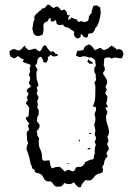

<svg xmlns="http://www.w3.org/2000/svg" viewBox="-20 -820 577 833"><path d="M365 -627Q374 -625 380.5 -617Q387 -609 392 -602Q398 -605 403.5 -608Q409 -611 416 -612L429 -603Q440 -604 448 -610Q456 -616 464 -622Q472 -618 478.5 -612.5Q485 -607 491 -602V-608Q501 -607 510 -602L516 -586Q514 -581 512.5 -576Q511 -571 508 -567Q491 -567 479 -571L464 -566L452 -572Q446 -568 437 -570L431 -563Q433 -556 431.5 -549.5Q430 -543 430 -536Q434 -531 434 -525.5Q434 -520 435 -515Q432 -512 429.5 -508.5Q427 -505 427 -500Q432 -492 438.5 -482Q445 -472 445 -463Q445 -457 441.5 -452Q438 -447 438 -441L444 -432Q437 -423 437 -414Q440 -410 443 -406Q446 -402 446 -397Q446 -385 441 -372L447 -357V-354H438V-350L446 -335Q446 -329 443 -324Q440 -319 440 -313Q440 -295 446.5 -277.5Q453 -260 453 -242L446 -226L451 -210L445 -196Q445 -191 448.5 -186Q452 -181 452 -176Q452 -169 447 -164.5Q442 -160 442 -153L447 -142Q440 -136 435.5 -127Q431 -118 431 -108L424 -96L427 -83L425 -73Q420 -68 413.5 -67.5Q407 -67 402 -64Q393 -59 389 -53.5Q385 -48 381 -43.5Q377 -39 370.5 -37.5Q364 -36 350 -39Q345 -31 338.5 -25Q332 -19 332 -9L321 -7Q316 -12 310.5 -16.5Q305 -21 303 -28Q297 -28 292.5 -24.5Q288 -21 283 -21Q271 -21 258 -26Q252 -10 235 -10Q227 -10 223 -11Q219 -12 217 -14Q215 -16 212.5 -19.5Q210 -23 206 -28Q201 -34 192.5 -33Q184 -32 178 -37Q171 -42 168 -50.5Q165 -59 157 -64Q151 -68 143.5 -69Q136 -70 131 -75L129 -85Q121 -85 119 -94Q117 -103 113 -108Q108 -142 95 -172Q95 -180 97 -186.5Q99 -193 102 -200L98 -209Q98 -217 97 -225Q96 -233 96 -241L97 -248L107 -258Q106 -260 104 -265Q102 -270 102 -272Q102 -281 108 -286Q102 -288 98.5 -294Q95 -300 92 -305Q92 -310 96 -312Q100 -314 104 -316Q105 -324 105 -332.5Q105 -341 107 -349Q106 -356 101.5 -360.5Q97 -365 93 -370Q93 -375 95.5 -379Q98 -383 101 -387L96 -397Q98 -401 100.5 -405Q103 -409 104 -414L96 -425Q96 -432 102.5 -436.5Q109 -441 114 -444Q113 -449 109 -453.5Q105 -458 105 -464Q111 -470 111 -477Q111 -486 106 -494Q106 -501 111 -509Q109 -517 109 -522Q109 -528 113 -538Q105 -543 96 -545Q87 -547 79 -552L83 -563Q76 -563 70.5 -567.5Q65 -572 60 -576Q54 -576 50 -571.5Q46 -567 41 -567L25 -575Q21 -584 21 -597Q25 -601 30.5 -604Q36 -607 42 -607Q45 -607 50.5 -604Q56 -601 60 -601Q69 -601 75.5 -610Q82 -619 90 -622V-614L104 -603Q112 -603 119 -606Q126 -609 134 -609Q138 -606 142 -602.5Q146 -599 151 -597Q159 -601 161.5 -608.5Q164 -616 170 -622L177 -624Q182 -616 187.5 -609Q193 -602 199 -595Q205 -597 209 -597Q211 -597 212 -596Q213 -595 215 -595L220 -587L232 -584Q230 -577 223.5 -576Q217 -575 211 -575L200 -582Q193 -578 187 -570L188 -565Q188 -555 179 -548L167 -551L168 -555L162 -570L155 -574Q147 -570 142 -560Q142 -552 140.5 -546.5Q139 -541 132 -536Q136 -532 138 -526.5Q140 -521 144 -517Q138 -513 138 -503L139 -477Q142 -470 143.5 -463Q145 -456 147 -449L139 -441L143 -426L139 -415Q140 -408 143.5 -406Q147 -404 147 -394L141 -381Q144 -373 144 -364Q144 -362 143 -359Q142 -356 141 -354L148 -343V-323L141 -310Q142 -304 140 -294L151 -280L152 -274Q152 -267 147.5 -261Q143 -255 139 -250L142 -240Q140 -234 143.5 -229.5Q147 -225 150 -220Q149 -215 148.5 -211Q148 -207 148 -202Q148 -185 155 -171.5Q162 -158 162 -141Q162 -132 164 -128Q166 -124 169.5 -123Q173 -122 178 -123Q183 -124 189 -124H195Q196 -121 196.5 -115Q197 -109 198.5 -103.5Q200 -98 202.5 -94Q205 -90 210 -90Q217 -95 224.5 -95.5Q232 -96 240 -96L262 -75Q270 -83 277 -83Q282 -83 286 -80Q290 -77 295 -77Q303 -77 305 -83.5Q307 -90 312 -95L334 -97Q339 -101 343.5 -105.5Q348 -110 349 -117Q358 -120 364.5 -124Q371 -128 381 -128Q389 -132 387.5 -139Q386 -146 391 -151V-167Q391 -173 392 -179.5Q393 -186 396 -192L390 -205Q396 -211 396 -221Q396 -227 394.5 -228.5Q393 -230 392 -232Q391 -234 391 -238Q391 -242 394 -252L389 -280Q394 -292 394 -301Q394 -307 393 -313Q392 -319 390 -324Q391 -330 394 -335.5Q397 -341 397 -348L396 -355L382 -359Q392 -374 393 -398.5Q394 -423 394 -441Q394 -447 392 -452.5Q390 -458 390 -464L397 -472Q397 -480 395.5 -484Q394 -488 396 -496Q391 -501 390 -507.5Q389 -514 389 -521Q389 -526 391.5 -529.5Q394 -533 397 -536Q394 -541 394 -547Q394 -553 393 -558Q388 -565 381.5 -568.5Q375 -572 367 -570Q355 -576 340 -576L330 -572Q325 -572 320 -574Q315 -576 310 -578Q311 -589 316 -600H323Q334 -600 342 -604Q346 -616 350 -619Q354 -622 365 -627ZM364 -565 367 -558Q372 -556 377 -553Q382 -550 383 -544L370 -543L359 -552ZM358 -172 366 -179 374 -174 369 -172ZM365 -240 370 -244 376 -243V-242L372 -238ZM321 -213V-216L328 -211L324 -206ZM273 -111 274 -113 281 -111 278 -108ZM399 -797 414 -788 416 -785Q414 -780 415.5 -775Q417 -770 417 -765Q417 -760 415 -749.5Q413 -739 410 -728.5Q407 -718 402.5 -709.5Q398 -701 393 -698Q393 -692 386 -682Q379 -672 371 -676L362 -672V-668Q362 -657 354 -657L347 -658Q343 -661 340 -664.5Q337 -668 334 -672L331 -671L329 -659L321 -654L316 -653L307 -658L300 -670L302 -679L300 -685Q295 -687 290 -690Q285 -693 281 -698Q271 -702 265 -702.5Q259 -703 253 -714Q247 -711 239 -711Q230 -711 225 -719L223 -734Q219 -731 214.5 -728.5Q210 -726 205 -726L201 -729L199 -735L202 -742L192 -739Q190 -735 187.5 -730Q185 -725 180 -725L179 -726L171 -719L168 -710Q169 -706 169 -702.5Q169 -699 169 -696Q169 -690 168 -684Q167 -678 166 -672Q162 -667 154.5 -665.5Q147 -664 141 -664Q139 -664 135 -666L136 -665Q128 -670 126 -674.5Q124 -679 123 -687L122 -688L120 -695Q122 -703 123.5 -716Q125 -729 131 -736L130 -737L128 -746L132 -751V-754L135 -758Q141 -761 145 -766Q149 -771 155 -774L164 -784H173Q177 -788 181 -794Q185 -800 192 -800L212 -785L225 -792Q231 -792 237 -785.5Q243 -779 246 -774L249 -775H248L259 -779Q270 -772 272 -755L284 -753L278 -748L275 -732L289 -741L290 -746Q293 -741 300 -739.5Q307 -738 312 -736L321 -724L323 -726L332 -728L347 -724Q352 -726 356.5 -727.5Q361 -729 364 -732L362 -731L366 -742L365 -743Q365 -749 370 -755.5Q375 -762 379 -766L377 -772L381 -779H380L384 -792L387 -795Z"/></svg>

Font: ErikasBuero
Style: Regular
Weight: 400
Designer: Peter Wiegel
Foundry: Peter Wiegel
Version: Version 1.006